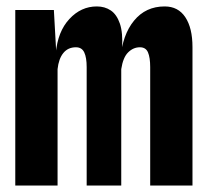

<svg xmlns="http://www.w3.org/2000/svg" viewBox="-20 -577 640 597"><path d="M27.5 0V-546H147.5L156.5 -385L153.5 -411.5Q159.5 -479 195.8 -518Q232 -557 281 -557Q306 -557 324.5 -544.5Q343 -532 352.8 -503.5Q362.5 -475 359.5 -427L357 -375V0H249.5V-368.5Q249.5 -398 242 -414Q234.5 -430 216 -430Q191.5 -430 177 -412.2Q162.5 -394.5 159 -362V0ZM447 0V-368.5Q447 -398 440.2 -414Q433.5 -430 415 -430Q394.5 -430 378.5 -414.2Q362.5 -398.5 357 -362L336 -355L354.5 -394Q360.5 -468.5 396.8 -512.8Q433 -557 492 -557Q534 -557 556.2 -523.5Q578.5 -490 578.5 -430.5V0Z"/></svg>

Font: Spline Sans Mono
Style: Regular
Weight: 400
Monospace: yes
Designer: Eben Sorkin, Mirko Velimirovic
Foundry: Sorkin Type
Version: Version 1.004